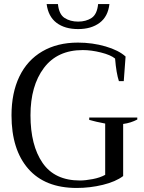

<svg xmlns="http://www.w3.org/2000/svg" viewBox="-20 -921 711 951"><path d="M211 -901H267Q272 -850 300 -832Q328 -814 367 -814Q406 -814 433.5 -832Q461 -850 466 -901H522Q515 -839 473.5 -808Q432 -777 367 -777Q301 -777 260 -808Q219 -839 211 -901ZM37 -350Q37 -461 76 -542Q115 -623 189.5 -666.5Q264 -710 366 -710Q438 -710 503 -691Q568 -672 602 -641L593 -519H569Q556 -558 550 -631Q528 -649 480 -661Q432 -673 390 -673Q264 -673 197.5 -584.5Q131 -496 131 -350Q131 -201 191 -114Q251 -27 376 -27Q403 -27 439.5 -34Q476 -41 501 -55V-309Q454 -318 422 -327V-339H660V-329Q628 -312 590 -307V-49Q553 -21 489.5 -5.5Q426 10 360 10Q203 10 120 -85Q37 -180 37 -350Z"/></svg>

Font: Trirong
Style: Regular
Weight: 400
Version: Version 1.000